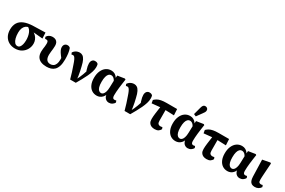

<svg xmlns="http://www.w3.org/2000/svg" viewBox="126 -2068 5002 3370"><g transform="rotate(30 2626.5 -383.0)"><path d="M268.5 15.1Q200.8 15.1 146.7 -14.2Q92.6 -43.6 61.2 -99.2Q29.8 -154.8 29.8 -232.9Q29.8 -314.4 63.7 -370.2Q97.7 -426.1 169.6 -456.3Q241.6 -486.6 354.4 -489.7L595.8 -496.5L601.9 -378.2L355.9 -400.6L300.7 -431.7Q264.1 -427.5 236.9 -405.7Q209.8 -383.8 194.9 -346.2Q180.1 -308.5 180.1 -257Q180.1 -192.9 193 -144.7Q205.9 -96.5 229.3 -70.1Q252.7 -43.6 284.9 -43.6Q313.6 -43.6 332.3 -65.8Q351 -88 360.3 -126.3Q369.7 -164.6 369.7 -212.3Q369.7 -247.9 363.8 -282.8Q358 -317.7 346 -348.1Q334.1 -378.5 315.8 -400.8Q297.6 -423.1 272.5 -433.2L288 -438.9Q342.3 -432 384.2 -412.2Q426 -392.3 454.6 -363.3Q483.1 -334.3 498 -297.8Q512.9 -261.3 512.9 -220.9Q512.9 -158.3 482.9 -104.5Q453 -50.7 398.4 -17.8Q343.8 15.1 268.5 15.1Z M906.5 15.1Q845.5 15.1 798 -3.3Q750.4 -21.8 723.7 -62.4Q697.1 -103 697.1 -169.3Q697.1 -199.9 700.8 -227.3Q704.6 -254.8 708.2 -281.5Q711.7 -308.3 711.7 -335.5Q711.7 -370.6 702 -384.6Q692.3 -398.6 670.6 -398.6Q665.1 -398.6 657.8 -398.3Q650.4 -398 645.2 -397.4L631.1 -431Q646.5 -459.2 676.4 -476.7Q706.4 -494.2 745.3 -494.2Q780.1 -494.2 805.6 -481.3Q831.1 -468.5 844.7 -442.9Q858.3 -417.3 858.3 -378.2Q858.3 -348.1 854.7 -314.9Q851.1 -281.6 847.1 -249.3Q843 -216.9 843 -189.5Q843 -122.5 869 -90Q895 -57.6 944.8 -57.6Q978.7 -57.6 1004.5 -74.1Q1030.3 -90.7 1044.9 -125.6Q1059.5 -160.6 1059.5 -214.4Q1059.5 -243.7 1058 -267Q1056.5 -290.2 1053.1 -316.1L1085.9 -310.5V-211.6Q1054.2 -253.2 1027.8 -288.8Q1001.4 -324.4 985.9 -356Q970.3 -387.6 970.3 -415.3Q970.3 -456.9 991.7 -477.7Q1013 -498.6 1043.5 -498.6Q1063.3 -498.6 1075.9 -493.3Q1088.4 -488.1 1099.7 -477.5Q1117.5 -429.6 1124.1 -376.3Q1130.7 -323.1 1130.7 -260.1Q1130.7 -177.9 1113.3 -124Q1095.9 -70.2 1065.4 -39.9Q1034.9 -9.6 994.1 2.7Q953.2 15.1 906.5 15.1Z M1382.6 1.5Q1365.6 -65.6 1345 -127.3Q1324.5 -189.1 1302.5 -252.8Q1284.7 -307.2 1270 -338.1Q1255.2 -369 1242.3 -382.1Q1229.4 -395.2 1215.5 -395.2Q1205.5 -395.2 1198.4 -393.8Q1191.2 -392.5 1183.5 -389.8L1169 -424Q1186 -449.8 1206.8 -464.9Q1227.7 -480.1 1250.8 -486.8Q1274 -493.6 1296.5 -493.6Q1328.7 -493.6 1355.1 -476.1Q1381.5 -458.5 1403.2 -416.2Q1424.8 -373.9 1441.2 -299.9Q1452.8 -253.7 1461.3 -212.2Q1469.8 -170.6 1476.2 -130.1Q1482.6 -89.7 1486.4 -44.8H1466.2L1474.3 -59.2Q1490.6 -88.9 1505.7 -122.3Q1520.7 -155.7 1534.6 -192.2Q1548.6 -228.6 1560.7 -268.4Q1572.7 -308.1 1582.8 -350.5L1585.5 -194Q1563.2 -246.8 1550.2 -286.2Q1537.1 -325.6 1531.7 -355.2Q1526.3 -384.8 1526.3 -407.3Q1526.3 -450.5 1547.1 -474.9Q1567.8 -499.3 1599.6 -499.3Q1624.5 -499.3 1638 -493.7Q1651.5 -488.1 1663.9 -475.3Q1668 -460.2 1669.9 -447.2Q1671.7 -434.1 1671.7 -414.3Q1671.7 -371.2 1655.9 -320.3Q1640.1 -269.4 1614.2 -214.7Q1588.3 -159.9 1557.7 -105Q1527.2 -50.1 1497.1 1.5Z M1924 14.4Q1866.8 14.4 1823 -14.9Q1779.3 -44.1 1754.5 -99.8Q1729.8 -155.5 1729.8 -233.4Q1729.8 -316.2 1756.4 -375.9Q1783 -435.5 1828.4 -467.1Q1873.8 -498.6 1931.4 -498.6Q1972.4 -498.6 2003.9 -481Q2035.3 -463.4 2055.7 -432.1Q2076.1 -400.8 2082.3 -359.1H2089.6L2070.4 -332.4Q2058.3 -365.1 2042.7 -385.7Q2027 -406.3 2008.7 -416.2Q1990.5 -426.1 1969.2 -426.1Q1944.2 -426.1 1923.7 -406.6Q1903.3 -387.1 1891.7 -345.9Q1880.1 -304.6 1880.1 -240.5Q1880.1 -175.9 1891.8 -136.9Q1903.6 -97.9 1924.1 -80.4Q1944.6 -62.9 1969.9 -62.9Q1990.7 -62.9 2008.9 -79.6Q2027.1 -96.2 2039.5 -133.1Q2051.9 -169.9 2053.2 -228.4L2058.1 -394.1L2064.3 -472.2L2207.5 -494.5L2224.6 -483.1Q2217.3 -434 2210.8 -387.6Q2204.3 -341.3 2199.3 -298.7Q2194.3 -256.1 2191.8 -217.4Q2189.3 -178.7 2189.3 -144.7Q2189.3 -111.8 2199.5 -95.6Q2209.6 -79.4 2231.9 -79.4Q2242.6 -79.4 2251.5 -81.2Q2260.4 -82.9 2267.5 -86.2L2281.5 -51.3Q2268.8 -24.1 2239 -4.5Q2209.2 15.1 2171.2 15.1Q2145.2 15.1 2122 2.6Q2098.8 -9.9 2083.3 -34.9Q2067.8 -60 2064.8 -96.4L2073.2 -96.1Q2058.7 -57.5 2035.5 -33.2Q2012.4 -8.8 1984.1 2.8Q1955.9 14.4 1924 14.4Z M2485.6 1.5Q2468.6 -65.6 2448 -127.3Q2427.5 -189.1 2405.5 -252.8Q2387.7 -307.2 2373 -338.1Q2358.2 -369 2345.3 -382.1Q2332.4 -395.2 2318.5 -395.2Q2308.5 -395.2 2301.4 -393.8Q2294.2 -392.5 2286.5 -389.8L2272 -424Q2289 -449.8 2309.8 -464.9Q2330.7 -480.1 2353.8 -486.8Q2377 -493.6 2399.5 -493.6Q2431.7 -493.6 2458.1 -476.1Q2484.5 -458.5 2506.2 -416.2Q2527.8 -373.9 2544.2 -299.9Q2555.8 -253.7 2564.3 -212.2Q2572.8 -170.6 2579.2 -130.1Q2585.6 -89.7 2589.4 -44.8H2569.2L2577.3 -59.2Q2593.6 -88.9 2608.7 -122.3Q2623.7 -155.7 2637.6 -192.2Q2651.6 -228.6 2663.7 -268.4Q2675.7 -308.1 2685.8 -350.5L2688.5 -194Q2666.2 -246.8 2653.2 -286.2Q2640.1 -325.6 2634.7 -355.2Q2629.3 -384.8 2629.3 -407.3Q2629.3 -450.5 2650.1 -474.9Q2670.8 -499.3 2702.6 -499.3Q2727.5 -499.3 2741 -493.7Q2754.5 -488.1 2766.9 -475.3Q2771 -460.2 2772.9 -447.2Q2774.7 -434.1 2774.7 -414.3Q2774.7 -371.2 2758.9 -320.3Q2743.1 -269.4 2717.2 -214.7Q2691.3 -159.9 2660.7 -105Q2630.2 -50.1 2600.1 1.5Z M2829.9 -351.7 2819.1 -414.2Q2844.7 -438.8 2873.9 -455.2Q2903.1 -471.7 2947.1 -480.4Q2991.1 -489.2 3058.7 -489.2H3267.9L3274.7 -364.8L3044.7 -373.3ZM3099 15.1Q3061.4 15.1 3031.5 2.3Q3001.6 -10.5 2984.2 -39Q2966.8 -67.6 2966.8 -114.2Q2966.8 -139.8 2968.8 -166.7Q2970.8 -193.6 2975 -225.9Q2979.2 -258.3 2985.2 -300.5Q2991.2 -342.8 2999.4 -399.6H3100.7L3101.9 -157.7Q3102.2 -112.7 3118.4 -96Q3134.6 -79.4 3163.6 -79.4Q3175 -79.4 3184.9 -81.2Q3194.7 -82.9 3201.9 -86.2L3216.3 -50.6Q3201.1 -21.5 3173.9 -3.2Q3146.7 15.1 3099 15.1Z M3521 14.4Q3463.8 14.4 3420 -14.9Q3376.3 -44.1 3351.5 -99.8Q3326.8 -155.5 3326.8 -233.4Q3326.8 -316.2 3353.4 -375.9Q3380 -435.5 3425.4 -467.1Q3470.8 -498.6 3528.4 -498.6Q3569.4 -498.6 3600.9 -481Q3632.3 -463.4 3652.7 -432.1Q3673.1 -400.8 3679.3 -359.1H3686.6L3667.4 -332.4Q3655.3 -365.1 3639.7 -385.7Q3624 -406.3 3605.7 -416.2Q3587.5 -426.1 3566.2 -426.1Q3541.2 -426.1 3520.7 -406.6Q3500.3 -387.1 3488.7 -345.9Q3477.1 -304.6 3477.1 -240.5Q3477.1 -175.9 3488.8 -136.9Q3500.6 -97.9 3521.1 -80.4Q3541.6 -62.9 3566.9 -62.9Q3587.7 -62.9 3605.9 -79.6Q3624.1 -96.2 3636.5 -133.1Q3648.9 -169.9 3650.2 -228.4L3655.1 -394.1L3661.3 -472.2L3804.5 -494.5L3821.6 -483.1Q3814.3 -434 3807.8 -387.6Q3801.3 -341.3 3796.3 -298.7Q3791.3 -256.1 3788.8 -217.4Q3786.3 -178.7 3786.3 -144.7Q3786.3 -111.8 3796.5 -95.6Q3806.6 -79.4 3828.9 -79.4Q3839.6 -79.4 3848.5 -81.2Q3857.4 -82.9 3864.5 -86.2L3878.5 -51.3Q3865.8 -24.1 3836 -4.5Q3806.2 15.1 3768.2 15.1Q3742.2 15.1 3719 2.6Q3695.8 -9.9 3680.3 -34.9Q3664.8 -60 3661.8 -96.4L3670.2 -96.1Q3655.7 -57.5 3632.5 -33.2Q3609.4 -8.8 3581.1 2.8Q3552.9 14.4 3521 14.4ZM3569.1 -561 3610.2 -714Q3620.3 -751.8 3635.2 -766.5Q3650 -781.2 3672.9 -781.2Q3697.3 -781.2 3714.1 -766.8Q3730.9 -752.4 3730.9 -726.9Q3730.9 -707.5 3722 -691.1Q3713.1 -674.8 3695.4 -650.8L3615.6 -540.6Z M3882.9 -351.7 3872.1 -414.2Q3897.7 -438.8 3926.9 -455.2Q3956.1 -471.7 4000.1 -480.4Q4044.1 -489.2 4111.7 -489.2H4320.9L4327.7 -364.8L4097.7 -373.3ZM4152 15.1Q4114.4 15.1 4084.5 2.3Q4054.6 -10.5 4037.2 -39Q4019.8 -67.6 4019.8 -114.2Q4019.8 -139.8 4021.8 -166.7Q4023.8 -193.6 4028 -225.9Q4032.2 -258.3 4038.2 -300.5Q4044.2 -342.8 4052.4 -399.6H4153.7L4154.9 -157.7Q4155.2 -112.7 4171.4 -96Q4187.6 -79.4 4216.6 -79.4Q4228 -79.4 4237.9 -81.2Q4247.7 -82.9 4254.9 -86.2L4269.3 -50.6Q4254.1 -21.5 4226.9 -3.2Q4199.7 15.1 4152 15.1Z M4574 14.4Q4516.8 14.4 4473 -14.9Q4429.3 -44.1 4404.5 -99.8Q4379.8 -155.5 4379.8 -233.4Q4379.8 -316.2 4406.4 -375.9Q4433 -435.5 4478.4 -467.1Q4523.8 -498.6 4581.4 -498.6Q4622.4 -498.6 4653.9 -481Q4685.3 -463.4 4705.7 -432.1Q4726.1 -400.8 4732.3 -359.1H4739.6L4720.4 -332.4Q4708.3 -365.1 4692.7 -385.7Q4677 -406.3 4658.7 -416.2Q4640.5 -426.1 4619.2 -426.1Q4594.2 -426.1 4573.7 -406.6Q4553.3 -387.1 4541.7 -345.9Q4530.1 -304.6 4530.1 -240.5Q4530.1 -175.9 4541.8 -136.9Q4553.6 -97.9 4574.1 -80.4Q4594.6 -62.9 4619.9 -62.9Q4640.7 -62.9 4658.9 -79.6Q4677.1 -96.2 4689.5 -133.1Q4701.9 -169.9 4703.2 -228.4L4708.1 -394.1L4714.3 -472.2L4857.5 -494.5L4874.6 -483.1Q4867.3 -434 4860.8 -387.6Q4854.3 -341.3 4849.3 -298.7Q4844.3 -256.1 4841.8 -217.4Q4839.3 -178.7 4839.3 -144.7Q4839.3 -111.8 4849.5 -95.6Q4859.6 -79.4 4881.9 -79.4Q4892.6 -79.4 4901.5 -81.2Q4910.4 -82.9 4917.5 -86.2L4931.5 -51.3Q4918.8 -24.1 4889 -4.5Q4859.2 15.1 4821.2 15.1Q4795.2 15.1 4772 2.6Q4748.8 -9.9 4733.3 -34.9Q4717.8 -60 4714.8 -96.4L4723.2 -96.1Q4708.7 -57.5 4685.5 -33.2Q4662.4 -8.8 4634.1 2.8Q4605.9 14.4 4574 14.4Z M5129.8 15.1Q5091 15.1 5065.9 0.3Q5040.7 -14.6 5028 -45.8Q5015.3 -77 5013.6 -126.4L5003.6 -466.2L5156.4 -494.8L5172.1 -484.1Q5166.8 -405.5 5163.1 -350.6Q5159.5 -295.7 5157 -257.7Q5154.5 -219.7 5153.3 -192.8Q5152.2 -166 5152.2 -144.5Q5152.2 -105 5165.4 -92.2Q5178.6 -79.4 5201.6 -79.4Q5211.2 -79.4 5219.4 -81.2Q5227.5 -82.9 5234.7 -86.2L5249.1 -50.6Q5230.7 -19.4 5199.8 -2.1Q5168.9 15.1 5129.8 15.1Z"/></g></svg>

Font: Source Serif 4 Variable
Style: Regular
Weight: 400
Designer: Frank Grießhammer
Foundry: Adobe
Version: Version 4.005;hotconv 1.1.0;makeotfexe 2.6.0